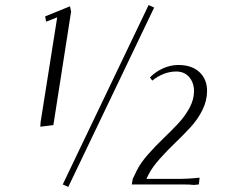

<svg xmlns="http://www.w3.org/2000/svg" viewBox="-20 -732 891 762"><path d="M140.1 -229 141.1 -247.1 207 -663.1 163.1 -646 159.2 -667 257.8 -707 262.2 -686 191.9 -235.8ZM229 0 569.8 -711.9 591.8 -702.1 251 9.8ZM502.9 0 506.8 -22 522.9 -55.2Q537.6 -85 567.1 -118.7Q596.7 -152.3 626.7 -180.9Q656.7 -209.5 685.3 -239.7Q713.9 -270 731.9 -303.5Q750 -336.9 750 -370.1Q750 -403.3 731 -425.8Q711.9 -448.2 679.2 -448.2Q630.4 -448.2 584 -412.1L575.2 -424.8Q597.7 -447.8 627.4 -460.9Q657.2 -474.1 688 -474.1Q741.2 -474.1 771.5 -445.8Q801.8 -417.5 801.8 -371.1Q801.8 -332.5 783.4 -295.4Q765.1 -258.3 735.8 -226.6Q706.5 -194.8 676 -165.8Q645.5 -136.7 615.2 -103Q585 -69.3 569.8 -40L561 -22H683.1Q729 -22 772 -26.9L770 -5.9L769 0L750 2Q732.9 0 703.1 0Z"/></svg>

Font: Dihjauti
Style: Italic
Weight: 400
Italic angle: -9°
Designer: T. Christopher White
Version: Version 3.0.0